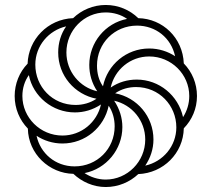

<svg xmlns="http://www.w3.org/2000/svg" viewBox="-20 -743 851 772"><path d="M405 9C456 9 502 -11 536 -43C637 -47 717 -127 719 -227C752 -261 772 -306 772 -357C772 -408 752 -454 719 -488C715 -591 634 -668 536 -670C502 -703 456 -723 405 -723C355 -723 308 -703 274 -670C171 -666 94 -583 91 -487C58 -453 39 -406 39 -357C39 -306 59 -260 92 -226C94 -124 178 -46 275 -44C309 -12 355 9 405 9ZM371 -376C300 -392 247 -456 247 -532C247 -621 318 -693 405 -693C436 -693 467 -684 491 -667C403 -650 339 -572 339 -482C339 -445 349 -409 371 -376ZM394 -396C377 -420 370 -449 370 -479C370 -570 441 -640 531 -640C606 -640 668 -591 684 -517C655 -536 619 -548 580 -548C488 -548 412 -483 394 -396ZM284 -321C190 -321 122 -395 122 -483C122 -559 176 -621 246 -637C225 -607 214 -571 214 -532C214 -439 280 -363 368 -346C343 -329 313 -321 284 -321ZM716 -272C697 -359 620 -423 530 -423C493 -423 457 -413 425 -391C441 -463 504 -516 580 -516C669 -516 741 -444 741 -357C741 -326 732 -297 716 -272ZM231 -198C142 -198 70 -270 70 -357C70 -388 79 -417 96 -441C113 -355 191 -291 281 -291C317 -291 353 -301 386 -323C370 -251 307 -198 231 -198ZM564 -77C585 -108 597 -144 597 -182C597 -275 531 -351 443 -368C468 -385 497 -393 527 -393C620 -393 689 -319 689 -231C689 -156 636 -93 564 -77ZM405 -21C374 -21 344 -31 320 -47C407 -64 472 -142 472 -232C472 -269 461 -305 439 -338C511 -322 564 -258 564 -182C564 -93 492 -21 405 -21ZM280 -74C202 -74 142 -127 127 -197C156 -178 192 -166 231 -166C323 -166 399 -231 417 -318C433 -294 441 -265 441 -235C441 -144 370 -74 280 -74Z"/></svg>

Font: Noto Sans Armenian ExtraCondensed ExtraLight
Style: Regular
Weight: 200
Width: 2
Designer: Monotype Design Team
Foundry: Monotype Imaging Inc.
Version: Version 2.008